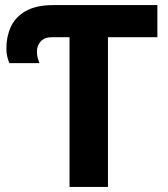

<svg xmlns="http://www.w3.org/2000/svg" viewBox="-20 -734 658 754"><path d="M253 0V-588H186Q155 -588 140 -571.5Q125 -555 125 -532Q125 -516 128.5 -505Q132 -494 135 -486H17Q13 -494 9 -509.5Q5 -525 5 -544Q5 -590 22.5 -628.5Q40 -667 81 -690.5Q122 -714 190 -714H598V-588H404V0Z"/></svg>

Font: RS Noto Sans
Style: Bold
Weight: 700
Designer: Monotype Design Team
Foundry: Monotype Imaging Inc.
Version: Version 3.10